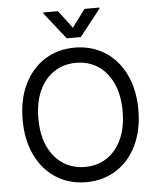

<svg xmlns="http://www.w3.org/2000/svg" viewBox="-61 -972 849 1033"><g transform="rotate(-5 363.5 -455.0)"><path d="M363.3 9.8Q272.5 9.8 201.7 -34.7Q130.9 -79.1 90.8 -161.6Q50.8 -244.1 50.8 -353.5Q50.8 -463.9 90.8 -545.9Q130.9 -627.9 201.7 -672.4Q272.5 -716.8 363.3 -716.8Q454.1 -716.8 524.9 -672.4Q595.7 -627.9 635.7 -545.9Q675.8 -463.9 675.8 -353.5Q675.8 -244.1 635.7 -161.6Q595.7 -79.1 524.9 -34.7Q454.1 9.8 363.3 9.8ZM363.3 -634.8Q298.8 -634.8 247.1 -602.1Q195.3 -569.3 165.5 -505.9Q135.7 -442.4 135.7 -353.5Q135.7 -264.6 165.5 -201.2Q195.3 -137.7 247.1 -105Q298.8 -72.3 363.3 -72.3Q428.7 -72.3 480 -105Q531.2 -137.7 561 -201.2Q590.8 -264.6 590.8 -353.5Q590.8 -442.4 561 -505.9Q531.2 -569.3 480 -602.1Q428.7 -634.8 363.3 -634.8ZM363.3 -824.2 434.6 -919.9H514.6V-914.1L401.4 -770.5H325.2L211.9 -914.1V-919.9H291Z"/></g></svg>

Font: Pretendard Std Variable
Style: Regular
Weight: 400
Designer: Base glyphs from Inter by Rasmus Andersson; Hangeul glyphs from Noto Sans CJK(Source Han Sans) by Jang Soo-young and Kan
Foundry: Kil Hyung-jin
Version: Version 1.309;Glyphs 3.2 (3225)